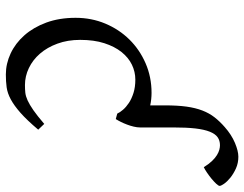

<svg xmlns="http://www.w3.org/2000/svg" viewBox="-107 -690 811 637"><g transform="rotate(90 298.5 -371.5)"><path d="M596.7 -694.8Q596.7 -690.9 589.6 -683.3Q582.5 -675.8 572.8 -667.7Q563 -659.7 552.5 -652.6Q542 -645.5 534.7 -642.1Q524.4 -658.7 514.4 -669.2Q504.4 -679.7 494.9 -685.5Q485.4 -691.4 477.1 -693.6Q468.8 -695.8 461.9 -695.8Q446.3 -695.8 435.3 -688Q424.3 -680.2 417 -662.1Q409.7 -644 406.2 -614.3Q402.8 -584.5 402.8 -540V-430.2Q402.8 -420.9 400.1 -409.7Q397.5 -398.4 393.3 -387.5Q389.2 -376.5 384.3 -366.7Q379.4 -356.9 375 -350.1L356.9 -355Q353 -363.8 344.2 -374Q335.4 -384.3 321.5 -393.6Q307.6 -402.8 288.3 -408.9Q269 -415 244.1 -415Q218.3 -415 194.6 -403.6Q170.9 -392.1 152.6 -369.1Q134.3 -346.2 123.3 -312Q112.3 -277.8 112.3 -231.9Q112.3 -190.4 124.8 -156.5Q137.2 -122.6 158 -98.6Q178.7 -74.7 205.8 -61.8Q232.9 -48.8 262.2 -48.8Q275.9 -48.8 287.6 -50Q299.3 -51.3 313.2 -57.6Q327.1 -64 345.5 -76.7Q363.8 -89.4 391.1 -112.8L410.2 -92.8Q378.4 -55.2 354.2 -33.9Q330.1 -12.7 309.6 -1.7Q289.1 9.3 269.5 12Q250 14.6 227.1 14.6Q191.4 14.6 157.5 -1.2Q123.5 -17.1 97.2 -46.9Q70.8 -76.7 54.9 -119.6Q39.1 -162.6 39.1 -216.8Q39.1 -269.5 58.3 -315.4Q77.6 -361.3 111.1 -395.3Q144.5 -429.2 189.9 -449Q235.4 -468.8 288.1 -468.8Q309.1 -468.8 329.6 -464.4V-513.2Q329.6 -554.7 333.7 -584.7Q337.9 -614.7 346.7 -637.5Q355.5 -660.2 369.1 -677.7Q382.8 -695.3 401.9 -711.9Q426.8 -733.9 453.9 -745.4Q481 -756.8 500 -756.8Q521 -756.8 538.8 -748.8Q556.6 -740.7 569.6 -730.2Q582.5 -719.7 589.6 -709.5Q596.7 -699.2 596.7 -694.8Z"/></g></svg>

Font: Noto Serif Devanagari
Style: Regular
Weight: 400
Designer: Monotype Design Team
Foundry: Monotype Imaging Inc.
Version: Version 1.01